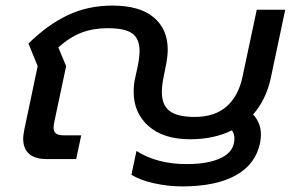

<svg xmlns="http://www.w3.org/2000/svg" viewBox="-20 -570 1045 688"><path d="M451 56 469 -29Q543 18 649 18Q728 18 774 -5Q820 -28 820 -74Q820 -90 811 -103Q747 -71 661 -71Q566 -71 512.5 -118Q459 -165 459 -241Q459 -268 464 -289L474 -335Q480 -365 480 -388Q480 -431 454 -450Q428 -469 366 -469Q314 -469 272 -453Q230 -437 189 -400L217 -333L175 -135Q172 -122 172 -112Q172 -98 181 -91.5Q190 -85 210 -85H271L253 0H147Q105 0 84 -19Q63 -38 63 -74Q63 -83 67 -105L115 -333L82 -414Q150 -481 222.5 -515.5Q295 -550 383 -550Q480 -550 530.5 -508Q581 -466 581 -392Q581 -371 576 -343L566 -293Q560 -263 560 -240Q560 -194 587.5 -172.5Q615 -151 678 -151Q750 -151 792.5 -189Q835 -227 849 -295L900 -535H1002L950 -289Q933 -212 887 -160Q915 -129 915 -88Q915 -75 912 -58Q896 19 824.5 58.5Q753 98 632 98Q582 98 531 86.5Q480 75 451 56Z"/></svg>

Font: Prompt
Style: Italic
Weight: 400
Italic angle: -12°
Designer: Katatrad Team
Foundry: CadsonDemak
Version: Version 1.001